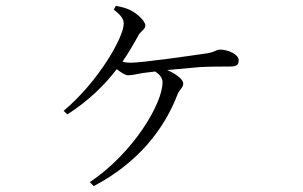

<svg xmlns="http://www.w3.org/2000/svg" viewBox="-20 -586 1040 658"><path d="M301 52C453 -28 543 -143 589 -264C596 -280 608 -286 608 -300C608 -313 585 -332 553 -346L664 -356C698 -358 745 -358 768 -358C794 -358 798 -366 798 -380C798 -400 761 -416 734 -416C721 -416 715 -406 681 -402C639 -396 469 -371 426 -371C417 -371 409 -372 400 -375C420 -404 438 -435 455 -466C464 -481 478 -485 478 -499C478 -513 453 -537 431 -549C417 -557 398 -562 377 -566L370 -553C393 -535 404 -522 404 -505C404 -458 317 -306 198 -206L211 -194C284 -241 337 -293 380 -349C394 -338 409 -328 419 -328C434 -328 452 -333 471 -336L512 -341C527 -331 537 -319 537 -304C537 -230 436 -61 288 38Z"/></svg>

Font: Noto Serif CJK TC Light
Style: Regular
Weight: 300
Designer: Ryoko NISHIZUKA 西塚涼子 (kana & ideographs); Frank Grießhammer (Latin, Greek & Cyrillic); Wenlong ZHANG 张文龙 (bopomofo); San
Foundry: Adobe
Version: Version 2.001;hotconv 1.1.0;makeotfexe 2.6.0